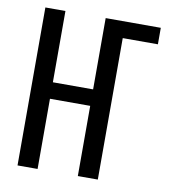

<svg xmlns="http://www.w3.org/2000/svg" viewBox="-80 -781 761 851"><g transform="rotate(10 300.0 -355.5)"><path d="M146 -390.1H327.1V-710.9H575.2V-636.7H417V0H327.1V-315.9H146V0H55.7V-710.9H146Z"/></g></svg>

Font: RobotoMono-Regular
Style: Regular
Weight: 400
Designer: Google
Version: Version 2.000985; 2015; ttfautohint (v1.3)